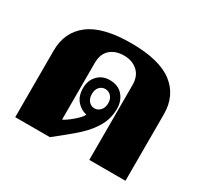

<svg xmlns="http://www.w3.org/2000/svg" viewBox="-122 -726 932 887"><g transform="rotate(30 344.0 -282.0)"><path d="M50 -355Q50 -454 122 -509Q194 -564 344 -564Q495 -564 566.5 -509Q638 -454 638 -355V0H445V-400Q445 -447 416.5 -472.5Q388 -498 344 -498Q299 -498 271 -473.5Q243 -449 243 -400V-98Q262 -107 291 -131.5Q320 -156 329 -174Q297 -181 275.5 -206.5Q254 -232 254 -274Q254 -314 279 -340.5Q304 -367 343 -367Q389 -367 413.5 -338.5Q438 -310 438 -269Q438 -217 414 -174.5Q390 -132 350 -95.5Q310 -59 235 0H50ZM390 -270Q390 -294 377 -307.5Q364 -321 346 -321Q328 -321 315.5 -307.5Q303 -294 303 -270Q303 -246 315.5 -232Q328 -218 346 -218Q364 -218 377 -232Q390 -246 390 -270Z"/></g></svg>

Font: Trirong Black
Style: Regular
Weight: 900
Designer: Katatrad Team
Foundry: CadsonDemak
Version: Version 1.001